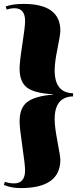

<svg xmlns="http://www.w3.org/2000/svg" viewBox="-20 -800 417 980"><path d="M353 -324V-308Q259 -306 259 -192Q259 -152 273.5 -76.5Q288 -1 288 15Q288 160 86 160Q37 160 0 144L5 128Q27 136 52 136Q108 136 108 69Q108 42 94 -53.5Q80 -149 80 -180Q80 -251 120.5 -280.5Q161 -310 250 -317V-319Q157 -324 118.5 -352.5Q80 -381 80 -450Q80 -484 94 -573.5Q108 -663 108 -693Q108 -758 54 -758Q35 -758 14 -751L9 -767Q44 -780 101 -780Q288 -780 288 -643Q288 -623 273.5 -552.5Q259 -482 259 -441Q259 -326 353 -324Z"/></svg>

Font: Abril Fatface
Style: Regular
Weight: 400
Designer: Veronika Burian, Jos Scaglione
Foundry: TypeTogether
Version: Version 1.001